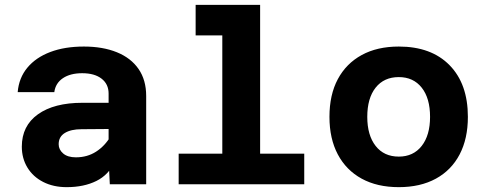

<svg xmlns="http://www.w3.org/2000/svg" viewBox="-20 -760 1990 792"><path d="M433 0 428 -100V-374Q428 -413 399 -435.5Q370 -458 319 -458Q270 -458 239.5 -437.5Q209 -417 204 -380H53Q58 -439 93 -481Q128 -523 187.5 -545.5Q247 -568 326 -568Q404 -568 462 -544.5Q520 -521 551.5 -475.5Q583 -430 583 -364V0ZM255 12Q200 12 158 -9.5Q116 -31 93 -69Q70 -107 70 -155Q70 -241 136.5 -288.5Q203 -336 320 -336H443V-228L316 -227Q273 -227 247.5 -211.5Q222 -196 222 -165Q222 -143 240.5 -127Q259 -111 293 -111Q340 -111 376.5 -134.5Q413 -158 437 -199L454 -94Q429 -39 377.5 -13.5Q326 12 255 12Z M897 0V-740H1053V0ZM717 0V-126H1235V0ZM787 -614V-740H975V-614Z M1625 12Q1536 12 1472 -23Q1408 -58 1373.5 -123Q1339 -188 1339 -278Q1339 -369 1373.5 -433.5Q1408 -498 1472 -533Q1536 -568 1625 -568Q1759 -568 1834.5 -491Q1910 -414 1910 -278Q1910 -188 1876 -123Q1842 -58 1778 -23Q1714 12 1625 12ZM1625 -114Q1685 -114 1719.5 -158Q1754 -202 1754 -278Q1754 -355 1719.5 -398.5Q1685 -442 1625 -442Q1564 -442 1529.5 -398.5Q1495 -355 1495 -278Q1495 -202 1529.5 -158Q1564 -114 1625 -114Z"/></svg>

Font: Azeret Mono Thin
Style: Bold
Weight: 700
Version: Version 1.002